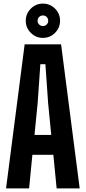

<svg xmlns="http://www.w3.org/2000/svg" viewBox="-20 -1046 476 1066"><path d="M13.6 0 116.9 -800H319.1L422.4 0H294.4L276.2 -186.6H159.8L141.6 0ZM171.5 -296.9H264.5L247.2 -473.3L232.1 -689.7H204.1L189 -473.2ZM218.2 -835.6Q179.1 -835.6 151.1 -863.6Q123.1 -891.5 123.1 -930.8Q123.1 -970.2 151.1 -998.1Q179.1 -1026 218.2 -1026Q257.7 -1026 285.6 -998.1Q313.4 -970.2 313.4 -930.8Q313.4 -891.5 285.6 -863.6Q257.7 -835.6 218.2 -835.6ZM218.2 -901.4Q230.8 -901.4 239.2 -910Q247.7 -918.6 247.7 -930.7Q247.7 -943.4 239.2 -951.8Q230.8 -960.2 218.2 -960.2Q206 -960.2 197.4 -951.8Q188.8 -943.4 188.8 -930.7Q188.8 -918.6 197.4 -910Q206 -901.4 218.2 -901.4Z"/></svg>

Font: Big Shoulders Display SC Thin
Style: Regular
Weight: 100
Designer: Patric King
Foundry: XO Type Co
Version: Version 2.002